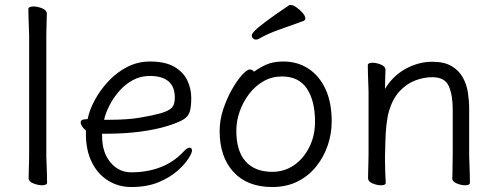

<svg xmlns="http://www.w3.org/2000/svg" viewBox="-20 -733 1996 771"><path d="M97 -590Q97 -600 96 -621Q95 -642 94.5 -664Q94 -686 94 -697Q94 -702 100 -704.5Q106 -707 114 -707Q131 -707 149.5 -699.5Q168 -692 168 -679Q168 -671 167.5 -654.5Q167 -638 166.5 -620Q166 -602 166 -590V-105Q166 -99 167 -78Q168 -57 168.5 -34Q169 -11 169 1Q169 6 163 8.5Q157 11 149 11Q133 11 114 3.5Q95 -4 95 -17Q95 -25 95.5 -43.5Q96 -62 96.5 -80Q97 -98 97 -105Z M390 -196V-186Q390 -121 423.5 -81Q457 -41 507 -41Q571 -41 624.5 -61.5Q678 -82 718 -125Q725 -133 731 -136.5Q737 -140 741 -140Q751 -140 751 -128Q751 -119 736.5 -96Q722 -73 692 -46.5Q662 -20 616 -1Q570 18 507 18Q456 18 414.5 -7.5Q373 -33 349 -81Q325 -129 325 -195V-209Q316 -216 310 -225Q304 -234 304 -241Q304 -254 323 -254Q324 -254 327.5 -254.5Q331 -255 332 -255Q339 -291 360.5 -331Q382 -371 415 -406.5Q448 -442 490.5 -464Q533 -486 582 -486Q644 -486 680.5 -464.5Q717 -443 732.5 -409.5Q748 -376 748 -340Q748 -306 742.5 -286Q737 -266 717 -253.5Q697 -241 652 -227Q607 -213 544.5 -204.5Q482 -196 403 -196ZM418 -252Q492 -252 542 -260.5Q592 -269 625 -278Q661 -289 671.5 -302Q682 -315 682 -341Q682 -428 581 -428Q544 -428 513 -411Q482 -394 458.5 -367Q435 -340 419.5 -309.5Q404 -279 398 -252Z M1199 -649Q1150 -631 1101.5 -614Q1053 -597 1019 -577Q1013 -574 1008 -574Q1001 -574 996 -579Q991 -584 991 -591Q991 -597 1003 -609.5Q1015 -622 1047.5 -646.5Q1080 -671 1141 -712Q1143 -713 1147 -713Q1157 -713 1170.5 -703.5Q1184 -694 1195 -681.5Q1206 -669 1206 -659Q1206 -652 1199 -649ZM1000 -445Q1020 -460 1048 -473Q1076 -486 1118 -486Q1175 -486 1219 -457Q1263 -428 1287.5 -374.5Q1312 -321 1312 -245Q1312 -197 1296.5 -150.5Q1281 -104 1250.5 -65.5Q1220 -27 1175.5 -4.5Q1131 18 1073 18Q973 18 917.5 -42.5Q862 -103 862 -207Q862 -251 876.5 -294.5Q891 -338 911.5 -374Q932 -410 952 -432Q972 -454 983 -454Q993 -454 1000 -445ZM1073 -43Q1122 -43 1160.5 -69.5Q1199 -96 1222 -142Q1245 -188 1245 -245Q1245 -328 1212.5 -377Q1180 -426 1112 -426Q1072 -426 1038.5 -407Q1005 -388 980.5 -356Q956 -324 942.5 -285.5Q929 -247 929 -208Q929 -126 966.5 -84.5Q1004 -43 1073 -43Z M1796 -17Q1797 -25 1797 -44Q1797 -63 1797.5 -83.5Q1798 -104 1798 -115V-293Q1798 -352 1782 -387.5Q1766 -423 1716 -423Q1682 -423 1647.5 -410Q1613 -397 1585 -367Q1557 -337 1542 -287Q1535 -262 1531.5 -228.5Q1528 -195 1527.5 -162Q1527 -129 1526 -105V-89Q1526 -65 1527 -42Q1528 -19 1529 1Q1529 11 1510 11Q1494 11 1476 3.5Q1458 -4 1458 -17Q1458 -25 1458.5 -46Q1459 -67 1459.5 -87.5Q1460 -108 1460 -115V-364Q1460 -374 1459 -395Q1458 -416 1457.5 -438Q1457 -460 1457 -471Q1457 -481 1476 -481Q1492 -481 1510 -473.5Q1528 -466 1528 -453Q1528 -453 1527.5 -439Q1527 -425 1526.5 -407Q1526 -389 1526 -376Q1558 -429 1609.5 -457Q1661 -485 1716 -485Q1764 -485 1793.5 -467.5Q1823 -450 1838.5 -422Q1854 -394 1859 -361Q1864 -328 1864 -297V-105Q1864 -99 1865 -78Q1866 -57 1866.5 -34Q1867 -11 1867 1Q1867 11 1848 11Q1832 11 1814 3.5Q1796 -4 1796 -16Z"/></svg>

Font: QiushuiShotai
Style: Regular
Weight: 600
Designer: Fontworks Inc.
Foundry: Fontworks Inc.
Version: Version 1.250